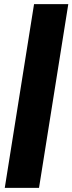

<svg xmlns="http://www.w3.org/2000/svg" viewBox="-20 -725 349 925"><path d="M3 180 144 -705H309L168 180Z"/></svg>

Font: Nunito Sans 10pt SemiCondensed Black
Style: Italic
Weight: 900
Width: 4
Italic angle: -9°
Designer: Vernon Adams
Foundry: Vernon Adams
Version: Version 3.101;gftools[0.9.27]